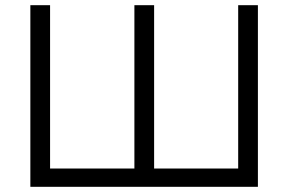

<svg xmlns="http://www.w3.org/2000/svg" viewBox="-20 -720 1111 740"><path d="M97 0V-700H173V-70.5H498V-700H574V-70.5H898V-700H974V0Z"/></svg>

Font: Geologica Roman ExtraLight
Style: Regular
Weight: 250
Designer: Sindre Bremnes, Frode Helland
Foundry: Monokrom Skriftforlag AS
Version: Version 1.010;gftools[0.9.28]